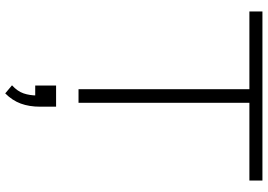

<svg xmlns="http://www.w3.org/2000/svg" viewBox="-165 -580 1026 736"><g transform="rotate(90 348.0 -212.0)"><path d="M322 0V-655H24V-705H672V-655H374V0ZM338 281 307 255Q330 234 338 210.5Q346 187 346 158L354 166H308V86H389V147Q389 189 377 221.5Q365 254 338 281Z"/></g></svg>

Font: Nunito Sans 7pt SemiExpanded ExtraLight
Style: Regular
Weight: 250
Width: 6
Designer: Vernon Adams
Foundry: Vernon Adams
Version: Version 3.101;gftools[0.9.27]